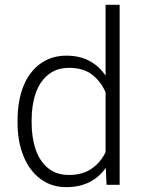

<svg xmlns="http://www.w3.org/2000/svg" viewBox="-20 -770 596 800"><path d="M478.5 -750V0H423.8L420.9 -70.8Q394 -32.2 352.8 -11.2Q311.5 9.8 255.9 9.8Q194.8 9.8 148.9 -24.2Q103 -58.1 78.1 -119.1Q53.2 -180.2 53.2 -258.8V-269Q53.2 -350.6 77.9 -411.4Q102.5 -472.2 148.7 -505.1Q194.8 -538.1 256.8 -538.1Q311.5 -538.1 352.3 -516.4Q393.1 -494.6 419.9 -454.6V-750ZM419.9 -136.2V-385.3Q400.4 -430.7 363.8 -459Q327.1 -487.3 268.1 -487.3Q216.3 -487.3 181.2 -459Q146 -430.7 128.9 -381.6Q111.8 -332.5 111.8 -269V-258.8Q111.8 -195.8 128.9 -146.5Q146 -97.2 180.7 -69.1Q215.3 -41 267.1 -41Q323.2 -41 361.1 -66.7Q398.9 -92.3 419.9 -136.2Z"/></svg>

Font: Heebo Light
Style: Regular
Weight: 300
Designer: Oded Ezer
Foundry: Meir Sadan
Version: Version 2.001; ttfautohint (v1.5.14-ce02) -l 8 -r 50 -G 200 